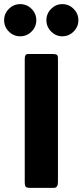

<svg xmlns="http://www.w3.org/2000/svg" viewBox="-37 -911 400 931"><path d="M61 -891Q93 -891 116 -868Q139 -845 139 -813Q139 -781 116 -758Q93 -735 61 -735Q29 -735 6 -758Q-17 -781 -17 -813Q-17 -845 6 -868Q29 -891 61 -891ZM265 -891Q297 -891 320 -868Q343 -845 343 -813Q343 -781 320 -758Q297 -735 265 -735Q234 -735 211 -758Q188 -781 188 -813Q188 -845 211 -868Q234 -891 265 -891ZM244 -28Q244 0 224 0H112Q93 0 88 -5Q83 -10 83 -29V-625Q83 -651 101 -649H220Q233 -649 239 -645Q244 -642 244 -627Z"/></svg>

Font: Shafarik
Style: Regular
Weight: 400
Version: Version 1.001; ttfautohint (v1.8.4.7-5d5b)